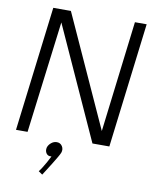

<svg xmlns="http://www.w3.org/2000/svg" viewBox="-98 -774 835 1063"><g transform="rotate(10 319.5 -242.0)"><path d="M553 0H458L172 -630L93 -1H28L114 -702H213L497 -77L573 -702H639ZM213 65Q218 50 232 38.5Q246 27 263 27Q283 27 293.5 43.5Q304 60 297 80Q294 88 283 107Q272 126 258 148.5Q244 171 231.5 190.5Q219 210 214 218L192 203Q197 197 207 181.5Q217 166 228 146.5Q239 127 247 110Q228 113 218 99Q208 85 213 65Z"/></g></svg>

Font: Kulim Park Light
Style: Italic
Weight: 300
Italic angle: -8°
Designer: Noponies / Dale Sattler
Foundry: Noponies
Version: Version 1.000; ttfautohint (v1.8.3)